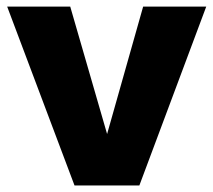

<svg xmlns="http://www.w3.org/2000/svg" viewBox="-20 -570 656 590"><path d="M419.9 -549.8H613.8L408.2 0H209L2 -549.8H195.8L309.1 -158.2Z"/></svg>

Font: Stilu Bold
Style: Regular
Weight: 700
Designer: Genilson Lima Santos
Foundry: Genilson Lima Santos
Version: Version 1.200;PS 001.200;hotconv 1.0.88;makeotf.lib2.5.64775